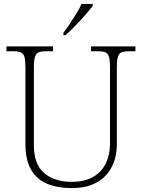

<svg xmlns="http://www.w3.org/2000/svg" viewBox="-20 -951 727 981"><path d="M345 10Q274 10 221 -12Q168 -34 139 -83.5Q110 -133 110 -214V-606Q110 -642 105 -660Q100 -678 86.5 -683.5Q73 -689 48 -689H13V-714H251V-689H215Q191 -689 177.5 -683.5Q164 -678 158.5 -660Q153 -642 153 -605V-210Q153 -112 205.5 -67Q258 -22 346 -22Q414 -22 457.5 -48Q501 -74 521.5 -118Q542 -162 542 -216V-606Q542 -642 537 -660Q532 -678 518.5 -683.5Q505 -689 481 -689H445V-714H672V-689H639Q614 -689 600.5 -683.5Q587 -678 582 -660Q577 -642 577 -605V-215Q577 -150 551.5 -99Q526 -48 474.5 -19Q423 10 345 10ZM304 -784Q319 -803 336.5 -829Q354 -855 370.5 -882Q387 -909 397 -931H454V-921Q441 -904 416 -875Q391 -846 363 -817.5Q335 -789 314 -771H304Z"/></svg>

Font: Noto Serif Tamil ExtraLight
Style: Regular
Weight: 200
Designer: Indian Type Foundry, Tom Grace, and the Monotype Design Team
Foundry: Monotype Imaging Inc.
Version: Version 2.004; ttfautohint (v1.8.4.7-5d5b)